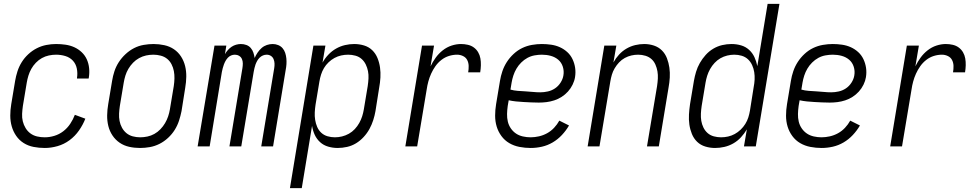

<svg xmlns="http://www.w3.org/2000/svg" viewBox="-20 -755 5040 990"><path d="M211 8Q181 8 153 2.5Q125 -3 102 -17.5Q79 -32 63.5 -54.5Q48 -77 40.5 -103.5Q33 -130 33 -159Q33 -188 38 -218L58 -338Q62 -362 70 -387Q78 -412 92 -434.5Q106 -457 126 -475.5Q146 -494 169.5 -506Q193 -518 218.5 -523Q244 -528 269 -528Q294 -528 318 -524.5Q342 -521 363 -511.5Q384 -502 401 -486Q418 -470 427.5 -449Q437 -428 439.5 -404Q442 -380 438 -355Q438 -354 437.5 -352.5Q437 -351 437 -350H377Q377 -351 377 -352Q377 -353 377 -353Q381 -378 376 -402Q371 -426 355.5 -442.5Q340 -459 317 -466Q294 -473 269 -473Q251 -473 232 -469Q213 -465 196 -455.5Q179 -446 165 -431.5Q151 -417 141.5 -400Q132 -383 126.5 -365Q121 -347 118 -329L98 -209Q95 -188 94 -168Q93 -148 97.5 -129.5Q102 -111 112 -94.5Q122 -78 137 -67Q152 -56 171 -51.5Q190 -47 211 -47Q235 -47 260 -54.5Q285 -62 306 -78Q327 -94 342 -116.5Q357 -139 366 -163L420 -143Q408 -112 387.5 -82.5Q367 -53 338.5 -32Q310 -11 276.5 -1.5Q243 8 211 8Z M702 8Q673 8 646 2Q619 -4 597 -19Q575 -34 560 -56.5Q545 -79 538.5 -105.5Q532 -132 532.5 -160.5Q533 -189 538 -218L558 -338Q562 -363 570 -387.5Q578 -412 592.5 -434.5Q607 -457 627.5 -476Q648 -495 671.5 -507Q695 -519 721 -523.5Q747 -528 772 -528Q800 -528 827.5 -522Q855 -516 877 -501Q899 -486 913.5 -463.5Q928 -441 934.5 -414.5Q941 -388 940.5 -359.5Q940 -331 935 -302L916 -182Q911 -157 903 -132.5Q895 -108 881 -85.5Q867 -63 846.5 -44Q826 -25 802 -13Q778 -1 752.5 3.5Q727 8 702 8ZM703 -47Q721 -47 740 -51Q759 -55 776 -64.5Q793 -74 807 -88.5Q821 -103 831 -120Q841 -137 847 -155Q853 -173 856 -191L876 -311Q879 -331 879.5 -350.5Q880 -370 876.5 -388.5Q873 -407 864.5 -423.5Q856 -440 842 -451.5Q828 -463 809 -468Q790 -473 771 -473Q752 -473 733.5 -469Q715 -465 697.5 -455.5Q680 -446 666 -431.5Q652 -417 642 -400Q632 -383 626.5 -365Q621 -347 618 -329L598 -209Q595 -189 594 -169.5Q593 -150 596.5 -131.5Q600 -113 609 -96.5Q618 -80 632 -68.5Q646 -57 664.5 -52Q683 -47 703 -47Z M999 0 1086 -520H1147L1140 -476Q1146 -487 1155 -497Q1164 -507 1174.5 -514Q1185 -521 1197.5 -524.5Q1210 -528 1222 -528Q1237 -528 1250.5 -523Q1264 -518 1273 -507.5Q1282 -497 1286.5 -483.5Q1291 -470 1293 -456Q1299 -470 1308 -483.5Q1317 -497 1329 -507.5Q1341 -518 1356 -523Q1371 -528 1386 -528Q1401 -528 1414.5 -522.5Q1428 -517 1437 -506.5Q1446 -496 1450.5 -482.5Q1455 -469 1456.5 -454Q1458 -439 1457 -424Q1456 -409 1453 -394L1388 0H1327L1394 -404Q1396 -416 1395.5 -428Q1395 -440 1390.5 -450.5Q1386 -461 1376.5 -467Q1367 -473 1355 -473Q1345 -473 1335.5 -469Q1326 -465 1318.5 -457.5Q1311 -450 1306 -441Q1301 -432 1297.5 -422.5Q1294 -413 1292 -403.5Q1290 -394 1288 -384L1224 0H1163L1230 -404Q1232 -416 1232 -428Q1232 -440 1227.5 -450.5Q1223 -461 1213 -467Q1203 -473 1191 -473Q1181 -473 1171.5 -469Q1162 -465 1155 -457.5Q1148 -450 1143 -441Q1138 -432 1134.5 -422.5Q1131 -413 1128.5 -403.5Q1126 -394 1124 -384L1061 0Z M1475 215 1596 -520H1658L1643 -432Q1655 -454 1673 -473Q1691 -492 1713 -504.5Q1735 -517 1759 -522.5Q1783 -528 1806 -528Q1833 -528 1857.5 -520.5Q1882 -513 1899.5 -496Q1917 -479 1926.5 -455.5Q1936 -432 1939.5 -407Q1943 -382 1941.5 -355.5Q1940 -329 1935 -302L1916 -182Q1912 -159 1904.5 -135.5Q1897 -112 1885 -90Q1873 -68 1855 -48.5Q1837 -29 1815.5 -16Q1794 -3 1769.5 2.5Q1745 8 1721 8Q1696 8 1672 1Q1648 -6 1630.5 -22Q1613 -38 1603 -59.5Q1593 -81 1589 -106L1536 215ZM1707 -47Q1725 -47 1743.5 -51.5Q1762 -56 1779 -65.5Q1796 -75 1809.5 -89.5Q1823 -104 1832.5 -121Q1842 -138 1847.5 -155.5Q1853 -173 1856 -191L1876 -311Q1879 -331 1880 -350.5Q1881 -370 1877.5 -388Q1874 -406 1866 -422.5Q1858 -439 1844.5 -451Q1831 -463 1812.5 -468Q1794 -473 1775 -473Q1757 -473 1739 -469Q1721 -465 1704.5 -456Q1688 -447 1674 -433.5Q1660 -420 1650.5 -404Q1641 -388 1635.5 -370.5Q1630 -353 1627 -335L1607 -215Q1604 -195 1603 -175.5Q1602 -156 1605 -137Q1608 -118 1615.5 -100.5Q1623 -83 1636.5 -70.5Q1650 -58 1668.5 -52.5Q1687 -47 1707 -47Z M2070 0 2156 -520H2218L2200 -413Q2211 -436 2226.5 -457.5Q2242 -479 2263 -495.5Q2284 -512 2308.5 -520Q2333 -528 2357 -528Q2375 -528 2392.5 -524Q2410 -520 2423.5 -510Q2437 -500 2445.5 -485.5Q2454 -471 2457 -454Q2460 -437 2459.5 -418.5Q2459 -400 2456 -382H2394Q2397 -399 2396.5 -415.5Q2396 -432 2389 -445.5Q2382 -459 2367.5 -466Q2353 -473 2337 -473Q2316 -473 2295 -466.5Q2274 -460 2256 -446Q2238 -432 2225 -413.5Q2212 -395 2203 -375Q2194 -355 2188.5 -334.5Q2183 -314 2180 -293L2131 0Z M2716 8Q2687 8 2658.5 2.5Q2630 -3 2606 -17Q2582 -31 2565.5 -53.5Q2549 -76 2541 -102.5Q2533 -129 2533 -158.5Q2533 -188 2538 -218L2558 -338Q2562 -363 2570.5 -388Q2579 -413 2593.5 -435.5Q2608 -458 2628.5 -477Q2649 -496 2673 -507.5Q2697 -519 2723 -523.5Q2749 -528 2774 -528Q2798 -528 2822 -524.5Q2846 -521 2867 -511.5Q2888 -502 2905 -486.5Q2922 -471 2932 -450Q2942 -429 2945.5 -405.5Q2949 -382 2945 -357Q2942 -338 2932.5 -318.5Q2923 -299 2908.5 -283Q2894 -267 2876 -255.5Q2858 -244 2838 -237.5Q2818 -231 2798 -228.5Q2778 -226 2758 -226Q2738 -226 2718.5 -227Q2699 -228 2679.5 -229Q2660 -230 2640.5 -232Q2621 -234 2603 -238L2598 -209Q2595 -188 2594.5 -167.5Q2594 -147 2598.5 -128Q2603 -109 2614 -93Q2625 -77 2640.5 -66.5Q2656 -56 2676 -51.5Q2696 -47 2716 -47Q2737 -47 2759 -52Q2781 -57 2801 -68Q2821 -79 2837 -96Q2853 -113 2864 -133L2914 -108Q2899 -82 2877.5 -59Q2856 -36 2829.5 -20.5Q2803 -5 2774 1.5Q2745 8 2716 8ZM2766 -279Q2785 -279 2805 -283.5Q2825 -288 2842 -299.5Q2859 -311 2870.5 -329Q2882 -347 2885 -366Q2889 -389 2882 -411Q2875 -433 2858.5 -447Q2842 -461 2820 -467Q2798 -473 2774 -473Q2756 -473 2736.5 -469.5Q2717 -466 2699.5 -456.5Q2682 -447 2667.5 -432.5Q2653 -418 2643 -401Q2633 -384 2627 -365.5Q2621 -347 2618 -329L2612 -293Q2630 -288 2649.5 -286.5Q2669 -285 2688.5 -284Q2708 -283 2727.5 -281Q2747 -279 2766 -279Z M3010 0 3096 -520H3158L3143 -433Q3155 -455 3172 -473.5Q3189 -492 3210.5 -504.5Q3232 -517 3255.5 -522.5Q3279 -528 3302 -528Q3328 -528 3352 -520Q3376 -512 3393 -495Q3410 -478 3419 -454.5Q3428 -431 3431.5 -406Q3435 -381 3433.5 -355Q3432 -329 3427 -302L3377 0H3316L3368 -311Q3371 -331 3372 -350Q3373 -369 3370 -387Q3367 -405 3359.5 -422Q3352 -439 3339 -450.5Q3326 -462 3308 -467.5Q3290 -473 3270 -473Q3253 -473 3235.5 -469Q3218 -465 3201.5 -456Q3185 -447 3172 -433Q3159 -419 3149.5 -403Q3140 -387 3135 -370Q3130 -353 3127 -335L3071 0Z M3667 8Q3641 8 3616.5 0.5Q3592 -7 3574.5 -24Q3557 -41 3547.5 -64.5Q3538 -88 3534.5 -113Q3531 -138 3532.5 -164.5Q3534 -191 3538 -218L3558 -338Q3562 -361 3569 -384.5Q3576 -408 3588.5 -430Q3601 -452 3618.5 -471.5Q3636 -491 3658 -504Q3680 -517 3704 -522.5Q3728 -528 3752 -528Q3778 -528 3801.5 -521Q3825 -514 3842.5 -498Q3860 -482 3870 -460.5Q3880 -439 3885 -414L3938 -735H3999L3877 0H3816L3831 -88Q3818 -66 3800.5 -47Q3783 -28 3761 -15.5Q3739 -3 3715 2.5Q3691 8 3667 8ZM3698 -47Q3716 -47 3734 -51Q3752 -55 3768.5 -64Q3785 -73 3799 -86.5Q3813 -100 3823 -116Q3833 -132 3838.5 -149.5Q3844 -167 3847 -185L3866 -305Q3870 -325 3871 -344.5Q3872 -364 3869 -383Q3866 -402 3858 -419.5Q3850 -437 3836.5 -449.5Q3823 -462 3804.5 -467.5Q3786 -473 3766 -473Q3748 -473 3729.5 -468.5Q3711 -464 3694.5 -454.5Q3678 -445 3664.5 -430.5Q3651 -416 3641.5 -399Q3632 -382 3626.5 -364.5Q3621 -347 3618 -329L3598 -209Q3595 -189 3594 -169.5Q3593 -150 3596 -132Q3599 -114 3607 -97.5Q3615 -81 3628.5 -69Q3642 -57 3660.5 -52Q3679 -47 3698 -47Z M4216 8Q4187 8 4158.5 2.5Q4130 -3 4106 -17Q4082 -31 4065.5 -53.5Q4049 -76 4041 -102.5Q4033 -129 4033 -158.5Q4033 -188 4038 -218L4058 -338Q4062 -363 4070.5 -388Q4079 -413 4093.5 -435.5Q4108 -458 4128.5 -477Q4149 -496 4173 -507.5Q4197 -519 4223 -523.5Q4249 -528 4274 -528Q4298 -528 4322 -524.5Q4346 -521 4367 -511.5Q4388 -502 4405 -486.5Q4422 -471 4432 -450Q4442 -429 4445.5 -405.5Q4449 -382 4445 -357Q4442 -338 4432.5 -318.5Q4423 -299 4408.5 -283Q4394 -267 4376 -255.5Q4358 -244 4338 -237.5Q4318 -231 4298 -228.5Q4278 -226 4258 -226Q4238 -226 4218.5 -227Q4199 -228 4179.5 -229Q4160 -230 4140.5 -232Q4121 -234 4103 -238L4098 -209Q4095 -188 4094.5 -167.5Q4094 -147 4098.5 -128Q4103 -109 4114 -93Q4125 -77 4140.5 -66.5Q4156 -56 4176 -51.5Q4196 -47 4216 -47Q4237 -47 4259 -52Q4281 -57 4301 -68Q4321 -79 4337 -96Q4353 -113 4364 -133L4414 -108Q4399 -82 4377.5 -59Q4356 -36 4329.5 -20.5Q4303 -5 4274 1.5Q4245 8 4216 8ZM4266 -279Q4285 -279 4305 -283.5Q4325 -288 4342 -299.5Q4359 -311 4370.5 -329Q4382 -347 4385 -366Q4389 -389 4382 -411Q4375 -433 4358.5 -447Q4342 -461 4320 -467Q4298 -473 4274 -473Q4256 -473 4236.5 -469.5Q4217 -466 4199.5 -456.5Q4182 -447 4167.5 -432.5Q4153 -418 4143 -401Q4133 -384 4127 -365.5Q4121 -347 4118 -329L4112 -293Q4130 -288 4149.5 -286.5Q4169 -285 4188.5 -284Q4208 -283 4227.5 -281Q4247 -279 4266 -279Z M4570 0 4656 -520H4718L4700 -413Q4711 -436 4726.5 -457.5Q4742 -479 4763 -495.5Q4784 -512 4808.5 -520Q4833 -528 4857 -528Q4875 -528 4892.5 -524Q4910 -520 4923.5 -510Q4937 -500 4945.5 -485.5Q4954 -471 4957 -454Q4960 -437 4959.5 -418.5Q4959 -400 4956 -382H4894Q4897 -399 4896.5 -415.5Q4896 -432 4889 -445.5Q4882 -459 4867.5 -466Q4853 -473 4837 -473Q4816 -473 4795 -466.5Q4774 -460 4756 -446Q4738 -432 4725 -413.5Q4712 -395 4703 -375Q4694 -355 4688.5 -334.5Q4683 -314 4680 -293L4631 0Z"/></svg>

Font: Iosevka SS04 Light
Style: Italic
Weight: 300
Italic angle: -9°
Monospace: yes
Designer: Belleve Invis
Foundry: Belleve Invis
Version: Version 19.0.0; ttfautohint (v1.8.4)